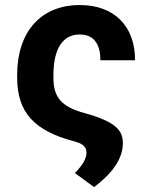

<svg xmlns="http://www.w3.org/2000/svg" viewBox="-20 -573 615 776"><path d="M302.6 -552.6C144.9 -552.6 49.4 -444.2 49.4 -270.6V-257.8C49.4 -120.4 117.9 -44.4 277.3 -2.5C316.1 7.1 329.5 21 329.5 44.7C329.5 69.2 313.2 94.8 282.7 126.4L360.1 183.2C424.7 134.9 476.6 74.9 476.6 5.7C476.6 -45.5 448.2 -81 323.5 -115.4C229.8 -140.6 196 -178.3 196 -257.8V-270.6C196 -375 233.3 -433.6 301.8 -433.6C356.2 -433.6 385.7 -399.1 385.7 -329.5H525.9C525.9 -469.1 440.3 -552.6 302.6 -552.6Z"/></svg>

Font: Margiela Sans
Style: Bold
Weight: 700
Designer: Stefan Endress, Andreas Faust
Version: Version 1.100;FEAKit 1.0